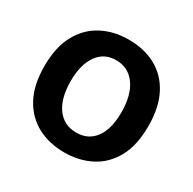

<svg xmlns="http://www.w3.org/2000/svg" viewBox="-127 -667 816 812"><g transform="rotate(30 281.0 -261.0)"><path d="M281 14Q208 14 150.5 -16.5Q93 -47 60 -108Q27 -169 27 -261Q27 -354 60.5 -415Q94 -476 151.5 -506Q209 -536 281 -536Q356 -536 413 -505.5Q470 -475 502.5 -413.5Q535 -352 535 -260Q535 -166 501.5 -105.5Q468 -45 410.5 -15.5Q353 14 281 14ZM284 -84Q342 -84 374.5 -128Q407 -172 407 -253Q407 -338 372.5 -386Q338 -434 278 -434Q220 -434 187.5 -388Q155 -342 155 -262Q155 -178 189 -131Q223 -84 284 -84Z"/></g></svg>

Font: Bricolage Grotesque 48pt SemiBold
Style: Regular
Weight: 600
Designer: Mathieu Triay
Foundry: Atelier Triay
Version: Version 1.000; ttfautohint (v1.8.4.7-5d5b);gftools[0.9.32]